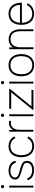

<svg xmlns="http://www.w3.org/2000/svg" viewBox="1730 -2496 780 4281"><g transform="rotate(-90 2120.5 -355.0)"><path d="M80 -540H122V0H80ZM64 -688Q64 -698.5 68.8 -707Q73.5 -715.5 82 -720.2Q90.5 -725 101 -725Q111 -725 119.5 -720.2Q128 -715.5 133 -707Q138 -698.5 138 -688Q138 -678 133 -669.5Q128 -661 119.5 -656.2Q111 -651.5 101 -651.5Q90.5 -651.5 82 -656.2Q73.5 -661 68.8 -669.5Q64 -678 64 -688Z M242 -130 285 -138Q294 -104.5 319.5 -79.8Q345 -55 383.8 -41.5Q422.5 -28 470 -28Q518.5 -28 554.8 -42.2Q591 -56.5 610.5 -83Q630 -109.5 630 -145Q630 -175.5 616.8 -193.8Q603.5 -212 567.5 -227Q531.5 -242 455 -263Q376.5 -284.5 334.5 -304Q292.5 -323.5 275.2 -347.8Q258 -372 258 -409Q258 -451.5 283.2 -484.8Q308.5 -518 354 -536.5Q399.5 -555 458 -555Q517 -555 565 -535.2Q613 -515.5 642.2 -480Q671.5 -444.5 676 -399L633 -391Q626.5 -428 602.5 -455.8Q578.5 -483.5 540.5 -498.2Q502.5 -513 455 -513Q410.5 -513.5 375.8 -500.8Q341 -488 321.5 -464.5Q302 -441 302 -411Q302 -385 316.8 -367Q331.5 -349 366.8 -334.2Q402 -319.5 467 -303Q549.5 -282 593.8 -261.2Q638 -240.5 656.5 -213Q675 -185.5 675 -143Q675 -94.5 650.2 -59Q625.5 -23.5 579 -4.8Q532.5 14 469 14Q408.5 14 360.5 -3.2Q312.5 -20.5 282 -53Q251.5 -85.5 242 -130Z M756 -270Q757.5 -357.5 786 -421.5Q814.5 -485.5 869.5 -520.2Q924.5 -555 1003 -555Q1052.5 -555 1096 -538.8Q1139.5 -522.5 1171.5 -492.2Q1203.5 -462 1220 -421L1180 -404Q1157.5 -455.5 1110.8 -484.2Q1064 -513 1003 -513Q904.5 -513 853.5 -447.8Q802.5 -382.5 801 -270Q802 -195.5 825 -141Q848 -86.5 893 -56.8Q938 -27 1003 -27Q1063 -27 1108.8 -54.8Q1154.5 -82.5 1179 -135L1220 -117Q1186.5 -52 1131.5 -18.5Q1076.5 15 1003 15Q924.5 15 869.5 -20.5Q814.5 -56 786 -120.2Q757.5 -184.5 756 -270Z M1325 -540H1364V-411L1351 -428Q1359 -449 1371.8 -468.2Q1384.5 -487.5 1398 -500Q1419 -520.5 1449.2 -532.2Q1479.5 -544 1510.2 -545.8Q1541 -547.5 1565 -540V-500Q1526.5 -508.5 1490.2 -502.2Q1454 -496 1424 -468Q1397.5 -443.5 1385 -410.2Q1372.5 -377 1369.8 -344.5Q1367 -312 1367 -266V0H1325Z M1670 -540H1712V0H1670ZM1654 -688Q1654 -698.5 1658.8 -707Q1663.5 -715.5 1672 -720.2Q1680.5 -725 1691 -725Q1701 -725 1709.5 -720.2Q1718 -715.5 1723 -707Q1728 -698.5 1728 -688Q1728 -678 1723 -669.5Q1718 -661 1709.5 -656.2Q1701 -651.5 1691 -651.5Q1680.5 -651.5 1672 -656.2Q1663.5 -661 1658.8 -669.5Q1654 -678 1654 -688Z M1812 -15 2202 -496H1836V-540H2279V-523L1889 -44H2255V0H1812Z M2399 -540H2441V0H2399ZM2383 -688Q2383 -698.5 2387.8 -707Q2392.5 -715.5 2401 -720.2Q2409.5 -725 2420 -725Q2430 -725 2438.5 -720.2Q2447 -715.5 2452 -707Q2457 -698.5 2457 -688Q2457 -678 2452 -669.5Q2447 -661 2438.5 -656.2Q2430 -651.5 2420 -651.5Q2409.5 -651.5 2401 -656.2Q2392.5 -661 2387.8 -669.5Q2383 -678 2383 -688Z M2561 -271Q2561 -356 2590.2 -420.2Q2619.5 -484.5 2675.2 -519.8Q2731 -555 2808 -555Q2887 -555 2942.5 -519.2Q2998 -483.5 3026.5 -419.5Q3055 -355.5 3055 -271Q3055 -185 3026.2 -120.5Q2997.5 -56 2941.8 -20.5Q2886 15 2808 15Q2729.5 15 2674 -21Q2618.5 -57 2589.8 -121.8Q2561 -186.5 2561 -271ZM3010 -271Q3010 -384 2958.5 -448.5Q2907 -513 2808 -513Q2741 -513 2695.8 -482.5Q2650.5 -452 2628.2 -397.8Q2606 -343.5 2606 -271Q2606 -197 2629 -142Q2652 -87 2697.2 -57Q2742.5 -27 2808 -27Q2874.5 -27 2919.8 -57.2Q2965 -87.5 2987.5 -142.5Q3010 -197.5 3010 -271Z M3389 -511Q3326 -511 3285.2 -482.2Q3244.5 -453.5 3225.8 -404.8Q3207 -356 3207 -295L3168 -294Q3168 -382.5 3197.5 -440.5Q3227 -498.5 3276.8 -525.2Q3326.5 -552 3389 -552Q3457 -552 3506.2 -521Q3555.5 -490 3581.8 -431.8Q3608 -373.5 3608 -294V0H3566V-286Q3566 -362 3545.2 -412Q3524.5 -462 3485 -486.5Q3445.5 -511 3389 -511ZM3165 -540H3204V-430H3207V0H3165Z M3708 -270Q3708 -358 3737.8 -422.2Q3767.5 -486.5 3823 -520.8Q3878.5 -555 3955 -555Q4032 -555 4087.2 -520Q4142.5 -485 4171.8 -418.2Q4201 -351.5 4201 -258H4156V-272Q4154 -349.5 4130.2 -403.2Q4106.5 -457 4062 -485Q4017.5 -513 3955 -513Q3891.5 -513 3846 -484.2Q3800.5 -455.5 3776.8 -401Q3753 -346.5 3753 -270Q3753 -193.5 3776.8 -139Q3800.5 -84.5 3846 -55.8Q3891.5 -27 3955 -27Q4021.5 -27 4072.2 -58.2Q4123 -89.5 4153 -149L4188 -129Q4166 -83 4131.5 -50.8Q4097 -18.5 4052.2 -1.8Q4007.5 15 3955 15Q3879 15 3823.2 -19.5Q3767.5 -54 3737.8 -118.2Q3708 -182.5 3708 -270ZM3735 -300H4175V-258H3735Z"/></g></svg>

Font: Tap Sans
Style: Regular
Weight: 400
Designer: Tap Payments
Foundry: Tap Payments
Version: Version 1.001;Glyphs 3.1.2 (3151)